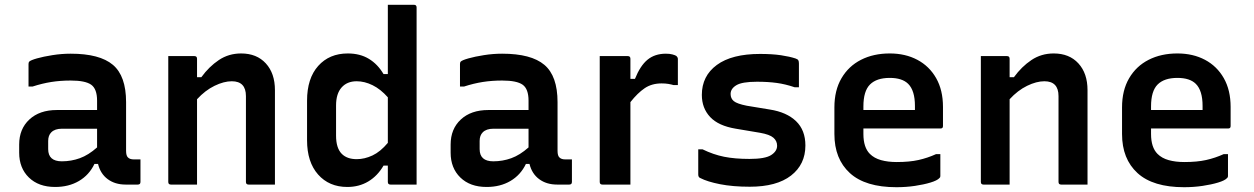

<svg xmlns="http://www.w3.org/2000/svg" viewBox="-20 -770 5230 801"><path d="M506 -344V-141Q506 -120 514 -113Q522 -105 538 -105H566V-11Q566 0 555 0H504Q460 0 429.5 -22.5Q399 -45 389 -86H374Q352 -40 309.5 -15Q267 10 210 10Q141 10 100.5 -29.5Q60 -69 60 -133V-167Q60 -232 102.5 -271.5Q145 -311 217 -311H385V-350Q385 -399 360.5 -416.5Q336 -434 275 -434Q232 -434 194 -428Q156 -422 116 -409H99V-503Q99 -510 102 -513Q108 -519 134.5 -526.5Q161 -534 199 -540Q237 -546 275 -546Q396 -546 451 -499.5Q506 -453 506 -344ZM181 -148Q181 -97 238 -97Q277 -97 313 -110Q349 -123 385 -155V-233H238Q209 -233 194 -218Q181 -205 181 -182Z M802 0H693Q682 0 682 -11V-536H791Q802 -536 802 -525V-448H820Q852 -492 893 -519.5Q934 -547 986 -547Q1051 -547 1089 -505.5Q1127 -464 1127 -394V0H1017Q1006 0 1006 -11V-369Q1006 -431 947 -431Q914 -431 875 -412Q836 -393 802 -356Z M1431 -547Q1482 -547 1519 -524.5Q1556 -502 1580 -461H1598V-750H1707Q1718 -750 1718 -739V0H1609Q1598 0 1598 -11V-79H1580Q1555 -36 1516.5 -13Q1478 10 1429 10Q1353 10 1307 -42Q1261 -94 1261 -185V-350Q1261 -443 1307.5 -495Q1354 -547 1431 -547ZM1406 -128Q1428 -106 1468 -106Q1501 -106 1534 -121.5Q1567 -137 1598 -174V-364Q1568 -398 1534.5 -414.5Q1501 -431 1468 -431Q1428 -431 1405 -405Q1382 -379 1382 -330V-204Q1382 -152 1406 -128Z M2306 -344V-141Q2306 -120 2314 -113Q2322 -105 2338 -105H2366V-11Q2366 0 2355 0H2304Q2260 0 2229.5 -22.5Q2199 -45 2189 -86H2174Q2152 -40 2109.5 -15Q2067 10 2010 10Q1941 10 1900.5 -29.5Q1860 -69 1860 -133V-167Q1860 -232 1902.5 -271.5Q1945 -311 2017 -311H2185V-350Q2185 -399 2160.5 -416.5Q2136 -434 2075 -434Q2032 -434 1994 -428Q1956 -422 1916 -409H1899V-503Q1899 -510 1902 -513Q1908 -519 1934.5 -526.5Q1961 -534 1999 -540Q2037 -546 2075 -546Q2196 -546 2251 -499.5Q2306 -453 2306 -344ZM1981 -148Q1981 -97 2038 -97Q2077 -97 2113 -110Q2149 -123 2185 -155V-233H2038Q2009 -233 1994 -218Q1981 -205 1981 -182Z M2610 0H2493Q2482 0 2482 -11V-536H2599Q2610 -536 2610 -525V-441H2629Q2651 -496 2681.5 -521Q2712 -546 2758 -546Q2774 -546 2785 -543Q2796 -540 2801 -537Q2808 -531 2808 -524V-415H2790Q2780 -418 2768 -420Q2756 -422 2740 -422Q2699 -422 2669.5 -402Q2640 -382 2610 -344Z M3107 -107Q3172 -107 3197 -123Q3222 -139 3222 -162Q3222 -182 3206.5 -195.5Q3191 -209 3151 -216L3050 -233Q2977 -245 2942.5 -282Q2908 -319 2908 -374Q2908 -453 2970.5 -499Q3033 -545 3151 -545Q3202 -545 3238.5 -539.5Q3275 -534 3299 -526Q3308 -523 3310.5 -518.5Q3313 -514 3313 -505V-406H3295Q3257 -419 3220.5 -424Q3184 -429 3138 -429Q3076 -429 3052 -414.5Q3028 -400 3028 -378Q3028 -359 3041.5 -348Q3055 -337 3095 -329L3192 -313Q3262 -302 3301 -264.5Q3340 -227 3340 -163Q3340 -84 3280 -37.5Q3220 9 3108 9Q3037 9 2984 -1.5Q2931 -12 2902 -27Q2893 -30 2893 -42V-147H2911Q2956 -125 3001 -116Q3046 -107 3107 -107Z M3692 -547Q3757 -547 3807 -520.5Q3857 -494 3885.5 -444Q3914 -394 3914 -324V-244Q3914 -234 3904 -234H3582V-211Q3582 -155 3609 -128Q3627 -110 3655.5 -102Q3684 -94 3721 -94Q3774 -94 3812 -102.5Q3850 -111 3885 -127H3903V-35Q3903 -30 3899 -27Q3890 -17 3862 -8.5Q3834 0 3797 5.5Q3760 11 3720 11Q3590 11 3525.5 -48Q3461 -107 3461 -211V-322Q3461 -393 3490.5 -443.5Q3520 -494 3572 -520.5Q3624 -547 3692 -547ZM3692 -445Q3637 -445 3609.5 -417.5Q3582 -390 3582 -326V-311H3797V-328Q3797 -392 3769 -420Q3744 -445 3692 -445Z M4192 0H4083Q4072 0 4072 -11V-536H4181Q4192 -536 4192 -525V-448H4210Q4242 -492 4283 -519.5Q4324 -547 4376 -547Q4441 -547 4479 -505.5Q4517 -464 4517 -394V0H4407Q4396 0 4396 -11V-369Q4396 -431 4337 -431Q4304 -431 4265 -412Q4226 -393 4192 -356Z M4892 -547Q4957 -547 5007 -520.5Q5057 -494 5085.5 -444Q5114 -394 5114 -324V-244Q5114 -234 5104 -234H4782V-211Q4782 -155 4809 -128Q4827 -110 4855.5 -102Q4884 -94 4921 -94Q4974 -94 5012 -102.5Q5050 -111 5085 -127H5103V-35Q5103 -30 5099 -27Q5090 -17 5062 -8.5Q5034 0 4997 5.5Q4960 11 4920 11Q4790 11 4725.5 -48Q4661 -107 4661 -211V-322Q4661 -393 4690.5 -443.5Q4720 -494 4772 -520.5Q4824 -547 4892 -547ZM4892 -445Q4837 -445 4809.5 -417.5Q4782 -390 4782 -326V-311H4997V-328Q4997 -392 4969 -420Q4944 -445 4892 -445Z"/></svg>

Font: Recursive Sn Lnr St SmB
Style: Regular
Weight: 600
Version: Version 1.079;hotconv 1.0.112;makeotfexe 2.5.65598; ttfautoh